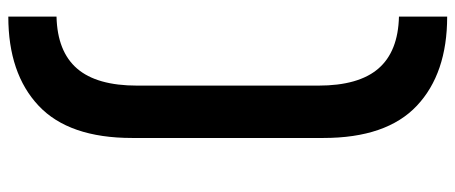

<svg xmlns="http://www.w3.org/2000/svg" viewBox="-337 -511 1096 462"><g transform="rotate(90 211.0 -280.0)"><path d="M312 -50Q312 102 234.5 175Q157 248 20 248V132Q104 130 145 82.5Q186 35 186 -62V-498Q186 -595 145 -642.5Q104 -690 20 -692V-808Q157 -808 234.5 -735Q312 -662 312 -510Z"/></g></svg>

Font: Space Grotesk Variable
Style: Regular
Weight: 400
Designer: Florian Karsten (Space Grotesk), Colophon Foundry (Space Mono)
Foundry: Florian Karsten
Version: Version 1.106